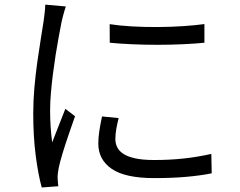

<svg xmlns="http://www.w3.org/2000/svg" viewBox="-20 -780 1040 833"><path d="M455.8 -675.2Q496.9 -668.6 551.6 -665.5Q606.3 -662.4 664.7 -662.7Q723.1 -663.1 776.4 -666.7Q829.8 -670.4 866.9 -675.6V-594.6Q827.1 -590.6 773.5 -588.1Q720 -585.6 662.6 -585.6Q605.2 -585.6 551.1 -588.1Q497 -590.6 456.2 -594.6ZM494.8 -267.7Q487.9 -240.6 484.2 -218.7Q480.5 -196.7 480.5 -176.1Q480.5 -158.9 487.9 -142.6Q495.3 -126.3 513.8 -113.5Q532.4 -100.7 565.1 -93.3Q597.9 -85.8 649 -85.8Q716.6 -85.8 776.7 -92.3Q836.7 -98.8 896.8 -112.2L898.5 -28.1Q852 -18.5 789.5 -12.9Q727 -7.3 649 -7.3Q523.4 -7.3 465 -47.2Q406.5 -87.1 406.5 -157.3Q406.5 -182 410.7 -210.4Q414.9 -238.9 422.6 -274.8ZM265.5 -752Q262.7 -744.1 259.1 -731.6Q255.6 -719.2 252.4 -706.8Q249.2 -694.4 247.2 -685.4Q241.8 -657.2 234.9 -620.6Q228 -584.1 221.5 -542.6Q215 -501.1 209.6 -458.5Q204.2 -415.9 200.8 -375.8Q197.4 -335.7 197.4 -301.6Q197.4 -265.4 199.5 -232.3Q201.7 -199.2 206.3 -162.1Q215.2 -184.6 225.3 -210.6Q235.5 -236.7 245.6 -262.3Q255.8 -287.9 263.6 -308L305.5 -275.6Q293 -240.4 278.2 -197.2Q263.4 -154 251.4 -114.6Q239.5 -75.3 234.7 -51.6Q232.7 -41.2 231 -28.3Q229.4 -15.4 230 -6.6Q230.6 0.8 231.2 10.5Q231.8 20.3 232.8 28L161.1 33.4Q146.1 -20.3 135.1 -103.6Q124.2 -186.9 124.2 -288.3Q124.2 -343.5 129.3 -400.9Q134.4 -458.3 142.1 -512.7Q149.8 -567.1 157.2 -612.5Q164.6 -658 169.3 -689Q171.6 -706.5 173.8 -725Q176 -743.5 176.4 -759.9Z"/></svg>

Font: Noto Sans HK Thin
Style: Regular
Weight: 100
Designer: Ryoko NISHIZUKA 西塚涼子 (kana, bopomofo & ideographs); Paul D. Hunt (Latin, Greek & Cyrillic); Sandoll Communications 산돌커뮤니
Foundry: Adobe
Version: Version 2.004-H2;hotconv 1.0.118;makeotfexe 2.5.65603